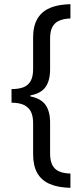

<svg xmlns="http://www.w3.org/2000/svg" viewBox="-20 -736 394 916"><path d="M316 160Q257 159 217 141.5Q177 124 157.5 89Q138 54 138 0V-149Q138 -182 127.5 -203Q117 -224 94.5 -235Q72 -246 35 -246V-311Q70 -311 92.5 -320Q115 -329 126.5 -350Q138 -371 138 -407V-557Q138 -597 149 -626.5Q160 -656 182 -675.5Q204 -695 237.5 -705Q271 -715 316 -716V-648Q285 -647 263 -637.5Q241 -628 230 -607.5Q219 -587 219 -553V-405Q219 -351 197 -320.5Q175 -290 125 -281V-276Q176 -266 197.5 -235Q219 -204 219 -152V-3Q219 30 229.5 51Q240 72 261.5 81.5Q283 91 316 92Z"/></svg>

Font: Noto Sans Display Condensed
Style: Regular
Weight: 400
Width: 3
Designer: Monotype Design Team
Foundry: Monotype Imaging Inc.
Version: Version 2.003